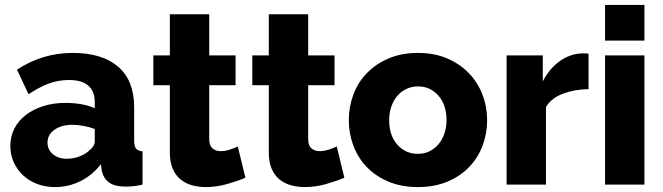

<svg xmlns="http://www.w3.org/2000/svg" viewBox="-20 -750 2693 780"><path d="M204 10Q165 10 131.5 -2.5Q98 -15 74 -37.5Q50 -60 36 -90.5Q22 -121 22 -157Q22 -196 38.5 -228Q55 -260 85 -283Q115 -306 156 -319Q197 -332 247 -332Q280 -332 311 -326.5Q342 -321 365 -310V-334Q365 -425 260 -425Q217 -425 178 -410.5Q139 -396 96 -367L49 -467Q101 -501 157 -518Q213 -535 276 -535Q395 -535 460 -479Q525 -423 525 -315V-180Q525 -156 532.5 -146.5Q540 -137 559 -135V0Q538 5 521 6.5Q504 8 490 8Q445 8 422 -9.5Q399 -27 393 -59L390 -83Q355 -38 306.5 -14Q258 10 204 10ZM251 -105Q277 -105 301.5 -114Q326 -123 342 -138Q365 -156 365 -176V-226Q344 -234 319.5 -238.5Q295 -243 274 -243Q230 -243 201.5 -223Q173 -203 173 -171Q173 -142 195 -123.5Q217 -105 251 -105Z M977 -28Q944 -14 901.5 -2Q859 10 816 10Q786 10 759.5 2.5Q733 -5 713 -21.5Q693 -38 681.5 -65Q670 -92 670 -130V-404H603V-525H670V-692H830V-525H937V-404H830V-185Q830 -159 843 -147.5Q856 -136 876 -136Q894 -136 913 -142Q932 -148 946 -155Z M1379 -28Q1346 -14 1303.5 -2Q1261 10 1218 10Q1188 10 1161.5 2.5Q1135 -5 1115 -21.5Q1095 -38 1083.5 -65Q1072 -92 1072 -130V-404H1005V-525H1072V-692H1232V-525H1339V-404H1232V-185Q1232 -159 1245 -147.5Q1258 -136 1278 -136Q1296 -136 1315 -142Q1334 -148 1348 -155Z M1678 10Q1611 10 1558.5 -12Q1506 -34 1470 -71.5Q1434 -109 1415.5 -158.5Q1397 -208 1397 -262Q1397 -316 1415.5 -365.5Q1434 -415 1470 -452.5Q1506 -490 1558.5 -512.5Q1611 -535 1678 -535Q1745 -535 1797 -512.5Q1849 -490 1885 -452.5Q1921 -415 1940 -365.5Q1959 -316 1959 -262Q1959 -208 1940.5 -158.5Q1922 -109 1886 -71.5Q1850 -34 1797.5 -12Q1745 10 1678 10ZM1561 -262Q1561 -200 1594 -162.5Q1627 -125 1678 -125Q1703 -125 1724 -135Q1745 -145 1760.5 -163Q1776 -181 1785 -206.5Q1794 -232 1794 -262Q1794 -324 1761 -361.5Q1728 -399 1678 -399Q1653 -399 1631.5 -389Q1610 -379 1594.5 -361Q1579 -343 1570 -317.5Q1561 -292 1561 -262Z M2371 -388Q2313 -387 2266 -369Q2219 -351 2198 -315V0H2038V-525H2185V-419Q2212 -472 2254.5 -502Q2297 -532 2345 -533Q2356 -533 2361 -533Q2366 -533 2371 -532Z M2438 0V-525H2598V0ZM2438 -585V-730H2598V-585Z"/></svg>

Font: Boldmen
Style: Bold
Weight: 700
Designer: Matt McInerney, Pablo Impallari, Rodrigo Fuenzalida
Foundry: LIVING CONCEPT
Version: Version 1.000